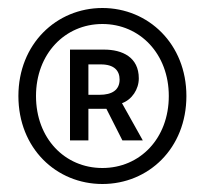

<svg xmlns="http://www.w3.org/2000/svg" viewBox="-20 -817 513 480"><path d="M236 -357C351 -357 446 -446 446 -577C446 -707 351 -797 236 -797C121 -797 26 -707 26 -577C26 -446 121 -357 236 -357ZM236 -397C142 -397 70 -471 70 -577C70 -682 142 -757 236 -757C330 -757 402 -682 402 -577C402 -471 330 -397 236 -397ZM155 -466H201V-545H246L286 -466H337L285 -559C310 -568 327 -594 327 -621C327 -674 286 -693 240 -693H155ZM201 -580V-656H232C266 -656 279 -640 279 -618C279 -592 260 -580 229 -580Z"/></svg>

Font: GenYoGothic2 TW R
Style: Regular
Weight: 400
Version: Version 2.100;PS 2.1;hotconv 16.6.51;makeotf.lib2.5.65220 DE